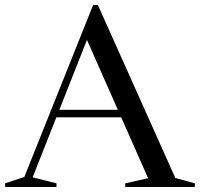

<svg xmlns="http://www.w3.org/2000/svg" viewBox="-30 -745 796 765"><path d="M668.5 -36 746.5 -14.5V0H469V-14.5L560 -35L453 -277.5H194.5L100 -38.5L195 -14.5V0H-9.5V-14.5L67 -40L172 -302.5V-307.5H174L341 -725H360ZM206.5 -307.5H439.5L316.5 -586Z"/></svg>

Font: Newsreader 72pt
Style: Regular
Weight: 400
Designer: Hugues Gentile
Foundry: Production Type
Version: Version 1.003; ttfautohint (v1.8.3)